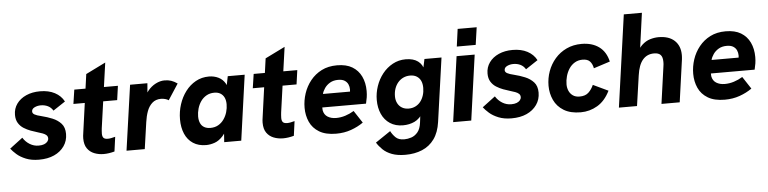

<svg xmlns="http://www.w3.org/2000/svg" viewBox="-51 -965 5790 1447"><g transform="rotate(-5 2844.5 -241.5)"><path d="M212 10Q155 10 113 -7Q71 -24 44 -48Q17 -72 2 -92L100 -166Q120 -134 151 -115Q182 -96 218 -96Q243 -96 259.5 -102.5Q276 -109 285 -120Q294 -131 294 -144Q294 -159 284 -168.5Q274 -178 256.5 -184.5Q239 -191 218 -197Q194 -204 167 -214Q140 -224 115.5 -239.5Q91 -255 75.5 -280Q60 -305 60 -342Q60 -389 86 -425.5Q112 -462 158 -482.5Q204 -503 263 -503Q328 -503 374.5 -478.5Q421 -454 444 -410L352 -349Q337 -374 313 -385.5Q289 -397 260 -397Q234 -397 212.5 -386.5Q191 -376 191 -356Q191 -342 206.5 -333Q222 -324 260 -315Q301 -305 340 -289Q379 -273 405 -244.5Q431 -216 431 -166Q431 -114 403 -74Q375 -34 326.5 -12Q278 10 212 10Z M701 10Q663 10 630 -3Q597 -16 577 -44.5Q557 -73 557 -121Q557 -130 558 -140.5Q559 -151 562 -170L622 -602L772 -676L703 -186Q702 -177 701 -165.5Q700 -154 700 -144Q700 -123 709 -112.5Q718 -102 742 -102Q755 -102 768.5 -105Q782 -108 798 -112L783 -2Q761 4 740.5 7Q720 10 701 10ZM506 -386 522 -493H852L837 -386Z M874 0 944 -493H1075L1064 -359L1045 -362Q1053 -405 1078.5 -436.5Q1104 -468 1138 -485.5Q1172 -503 1205 -503Q1233 -503 1255.5 -495.5Q1278 -488 1302 -471L1224 -351Q1215 -358 1198.5 -362.5Q1182 -367 1167 -367Q1126 -367 1100 -343.5Q1074 -320 1060.5 -283Q1047 -246 1041 -202L1012 0Z M1476 10Q1418 10 1377.5 -16.5Q1337 -43 1316.5 -90.5Q1296 -138 1296 -200Q1296 -258 1313.5 -312.5Q1331 -367 1363.5 -410Q1396 -453 1441 -478Q1486 -503 1541 -503Q1580 -503 1613 -487Q1646 -471 1665 -437Q1684 -403 1681 -348L1657 -364L1683 -493H1811L1742 0H1613L1622 -127L1656 -143Q1634 -80 1604 -46.5Q1574 -13 1540.5 -1.5Q1507 10 1476 10ZM1519 -116Q1553 -116 1578.5 -130.5Q1604 -145 1621.5 -170Q1639 -195 1647.5 -224.5Q1656 -254 1656 -283Q1656 -313 1646 -334Q1636 -355 1617 -366.5Q1598 -378 1571 -378Q1537 -378 1511 -363Q1485 -348 1468 -323.5Q1451 -299 1442.5 -269Q1434 -239 1434 -210Q1434 -181 1443.5 -159.5Q1453 -138 1472.5 -127Q1492 -116 1519 -116Z M2058 10Q2020 10 1987 -3Q1954 -16 1934 -44.5Q1914 -73 1914 -121Q1914 -130 1915 -140.5Q1916 -151 1919 -170L1979 -602L2129 -676L2060 -186Q2059 -177 2058 -165.5Q2057 -154 2057 -144Q2057 -123 2066 -112.5Q2075 -102 2099 -102Q2112 -102 2125.5 -105Q2139 -108 2155 -112L2140 -2Q2118 4 2097.5 7Q2077 10 2058 10ZM1863 -386 1879 -493H2209L2194 -386Z M2460 10Q2381 10 2332 -19.5Q2283 -49 2261 -98Q2239 -147 2239 -205Q2239 -260 2256.5 -313Q2274 -366 2308.5 -409Q2343 -452 2393 -477.5Q2443 -503 2510 -503Q2580 -503 2625 -476Q2670 -449 2693 -401Q2716 -353 2716 -291Q2716 -265 2712.5 -242.5Q2709 -220 2703 -196H2372Q2372 -190 2372.5 -185.5Q2373 -181 2373 -175Q2379 -141 2405.5 -124.5Q2432 -108 2470 -108Q2505 -108 2539.5 -119Q2574 -130 2605 -149L2666 -56Q2625 -27 2573 -8.5Q2521 10 2460 10ZM2586 -272Q2589 -283 2590.5 -293Q2592 -303 2592 -313Q2592 -334 2584 -352Q2576 -370 2558 -381.5Q2540 -393 2509 -393Q2473 -393 2447.5 -378Q2422 -363 2406.5 -340.5Q2391 -318 2386 -297H2632Z M2966 214Q2906 214 2864.5 198.5Q2823 183 2796 157Q2769 131 2752 103L2866 26Q2879 52 2901.5 74.5Q2924 97 2967 97Q2993 97 3020.5 88Q3048 79 3069 54Q3090 29 3096 -18L3108 -115L3126 -98Q3094 -46 3054.5 -27.5Q3015 -9 2967 -9Q2910 -9 2869 -36Q2828 -63 2807 -110Q2786 -157 2786 -216Q2786 -269 2803.5 -320.5Q2821 -372 2853.5 -413Q2886 -454 2931 -478.5Q2976 -503 3029 -503Q3088 -503 3122 -477.5Q3156 -452 3164 -409L3150 -394L3171 -493H3300L3232 -11Q3221 67 3185 117Q3149 167 3092.5 190.5Q3036 214 2966 214ZM3021 -131Q3049 -131 3072 -142.5Q3095 -154 3110.5 -174Q3126 -194 3134.5 -220.5Q3143 -247 3143 -277Q3143 -308 3133 -330Q3123 -352 3102.5 -365Q3082 -378 3052 -378Q3024 -378 3000.5 -367Q2977 -356 2960 -336Q2943 -316 2934 -289.5Q2925 -263 2925 -232Q2925 -203 2936.5 -180Q2948 -157 2969.5 -144Q2991 -131 3021 -131Z M3345 0 3414 -493H3551L3482 0ZM3422 -565 3440 -697H3584L3565 -565Z M3787 10Q3730 10 3688 -7Q3646 -24 3619 -48Q3592 -72 3577 -92L3675 -166Q3695 -134 3726 -115Q3757 -96 3793 -96Q3818 -96 3834.5 -102.5Q3851 -109 3860 -120Q3869 -131 3869 -144Q3869 -159 3859 -168.5Q3849 -178 3831.5 -184.5Q3814 -191 3793 -197Q3769 -204 3742 -214Q3715 -224 3690.5 -239.5Q3666 -255 3650.5 -280Q3635 -305 3635 -342Q3635 -389 3661 -425.5Q3687 -462 3733 -482.5Q3779 -503 3838 -503Q3903 -503 3949.5 -478.5Q3996 -454 4019 -410L3927 -349Q3912 -374 3888 -385.5Q3864 -397 3835 -397Q3809 -397 3787.5 -386.5Q3766 -376 3766 -356Q3766 -342 3781.5 -333Q3797 -324 3835 -315Q3876 -305 3915 -289Q3954 -273 3980 -244.5Q4006 -216 4006 -166Q4006 -114 3978 -74Q3950 -34 3901.5 -12Q3853 10 3787 10Z M4310 10Q4232 10 4182 -20.5Q4132 -51 4108.5 -101.5Q4085 -152 4085 -210Q4085 -267 4104 -319.5Q4123 -372 4159 -413.5Q4195 -455 4246 -479Q4297 -503 4360 -503Q4439 -503 4491.5 -465Q4544 -427 4561 -352L4437 -312Q4431 -345 4413 -364.5Q4395 -384 4357 -384Q4324 -384 4298 -368.5Q4272 -353 4255 -327Q4238 -301 4229.5 -270Q4221 -239 4221 -209Q4221 -182 4231 -159.5Q4241 -137 4261 -123Q4281 -109 4312 -109Q4355 -109 4379 -131.5Q4403 -154 4418 -188L4532 -134Q4495 -59 4436.5 -24.5Q4378 10 4310 10Z M4599 0 4697 -697H4834L4790 -379L4769 -383Q4788 -430 4816.5 -456.5Q4845 -483 4878 -493Q4911 -503 4942 -503Q5021 -503 5063.5 -463Q5106 -423 5106 -354Q5106 -347 5105.5 -338.5Q5105 -330 5104 -321L5059 0H4921L4960 -278Q4962 -289 4962.5 -297.5Q4963 -306 4963 -315Q4963 -351 4947.5 -367.5Q4932 -384 4898 -384Q4845 -384 4812.5 -346Q4780 -308 4769 -229L4736 0Z M5400 10Q5321 10 5272 -19.5Q5223 -49 5201 -98Q5179 -147 5179 -205Q5179 -260 5196.5 -313Q5214 -366 5248.5 -409Q5283 -452 5333 -477.5Q5383 -503 5450 -503Q5520 -503 5565 -476Q5610 -449 5633 -401Q5656 -353 5656 -291Q5656 -265 5652.5 -242.5Q5649 -220 5643 -196H5312Q5312 -190 5312.5 -185.5Q5313 -181 5313 -175Q5319 -141 5345.5 -124.5Q5372 -108 5410 -108Q5445 -108 5479.5 -119Q5514 -130 5545 -149L5606 -56Q5565 -27 5513 -8.5Q5461 10 5400 10ZM5526 -272Q5529 -283 5530.5 -293Q5532 -303 5532 -313Q5532 -334 5524 -352Q5516 -370 5498 -381.5Q5480 -393 5449 -393Q5413 -393 5387.5 -378Q5362 -363 5346.5 -340.5Q5331 -318 5326 -297H5572Z"/></g></svg>

Font: Hanken Grotesk ExtraBold
Style: Italic
Weight: 800
Italic angle: -8°
Designer: Alfredo Marco Pradil
Foundry: Hanken Design Co.
Version: Version 3.013